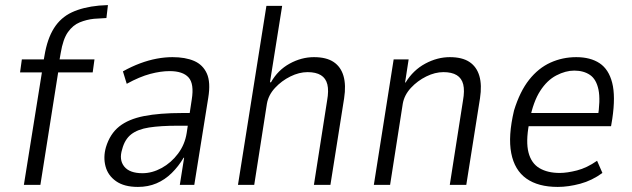

<svg xmlns="http://www.w3.org/2000/svg" viewBox="-20 -728 2490 756"><path d="M74 0 145 -443H59L66 -494H173L149 -474L155 -508Q166 -575 192.5 -617Q219 -659 263 -679.5Q307 -700 370 -706L405 -708L399 -657L350 -654Q321 -651 294 -640Q267 -629 247.5 -601.5Q228 -574 219 -519L212 -479L198 -494H352L345 -443H209L139 0Z M523 8Q469 8 437 -14.5Q405 -37 395.5 -73Q386 -109 397 -148Q413 -201 449.5 -230Q486 -259 547 -271Q608 -283 697 -283H739L732 -233H680Q612 -233 567 -226Q522 -219 496.5 -199Q471 -179 461 -140Q448 -99 469 -72.5Q490 -46 541 -46Q579 -46 616.5 -66.5Q654 -87 681 -123Q708 -159 715 -204L735 -336Q745 -398 722.5 -423Q700 -448 648 -448Q613 -448 571.5 -437Q530 -426 479 -398L464 -447Q498 -466 531.5 -478.5Q565 -491 597 -497Q629 -503 659 -503Q710 -503 744.5 -488Q779 -473 794.5 -438.5Q810 -404 800 -343L745 0H688L705 -107H703Q683 -73 656 -46.5Q629 -20 596 -6Q563 8 523 8Z M917 0 1029 -705H1091L1043 -404H1047Q1074 -452 1120.5 -477.5Q1167 -503 1216 -503Q1265 -503 1293.5 -484Q1322 -465 1332.5 -429Q1343 -393 1335 -341L1281 0H1216L1268 -332Q1275 -371 1269 -395.5Q1263 -420 1243.5 -432Q1224 -444 1191 -444Q1158 -444 1123.5 -427Q1089 -410 1063 -382Q1037 -354 1031 -320L981 0Z M1452 0 1530 -494H1589L1575 -403H1577Q1607 -452 1654.5 -477.5Q1702 -503 1751 -503Q1800 -503 1828.5 -484Q1857 -465 1867.5 -429Q1878 -393 1870 -341L1816 0H1751L1803 -332Q1810 -371 1804 -395.5Q1798 -420 1778.5 -432Q1759 -444 1726 -444Q1693 -444 1658.5 -427Q1624 -410 1598 -382Q1572 -354 1566 -320L1516 0Z M2176 8Q2099 8 2052.5 -25Q2006 -58 1993 -125Q1980 -192 2004 -293Q2027 -368 2063.5 -414Q2100 -460 2147.5 -481.5Q2195 -503 2249 -503Q2305 -503 2341 -479Q2377 -455 2390.5 -402Q2404 -349 2391 -261L2386 -231H2045L2054 -283H2355L2333 -260Q2345 -334 2336.5 -375Q2328 -416 2303 -433Q2278 -450 2241 -450Q2207 -450 2170.5 -431Q2134 -412 2107 -370Q2080 -328 2066 -258L2063 -240Q2050 -170 2061 -127.5Q2072 -85 2104 -66Q2136 -47 2184 -47Q2213 -47 2252 -57Q2291 -67 2331 -95L2352 -47Q2311 -17 2264.5 -4.5Q2218 8 2176 8Z"/></svg>

Font: Nunito Sans 7pt Condensed Light
Style: Italic
Weight: 300
Width: 3
Italic angle: -9°
Designer: Vernon Adams
Foundry: Vernon Adams
Version: Version 3.101;gftools[0.9.27]